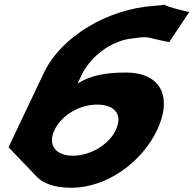

<svg xmlns="http://www.w3.org/2000/svg" viewBox="-20 -610 912 905"><path d="M871.8 -553C777.9 -574.7 757 -584.7 754.6 -588.3C750.1 -586.8 737.2 -584.4 704.7 -582.3C489.2 -567.8 268.7 -438.9 187 -267L20.1 84L144.7 214C176.9 253 233 275 315.3 275C486.2 275 649.2 153 720.5 3C791.8 -147 744.3 -268 573.5 -268C488.8 -268 411.4 -258 345.5 -216L363.5 -254C406.8 -345 502.2 -415.1 594 -427.4C692 -440.4 651.5 -436.4 777.4 -411.3ZM525.7 3C491.9 74 404 124 323 124C243.1 124 203.2 74 236.9 3C270.2 -67 354.1 -117 437.6 -117C524.7 -117 559 -67 525.7 3ZM754.6 -588.3C752.9 -590.8 760.3 -590.2 754.6 -588.3Z"/></svg>

Font: Hussar
Style: BdSuprExtOblFive
Weight: 700
Foundry: Cannot Into Space Fonts
Version: Version 2.00